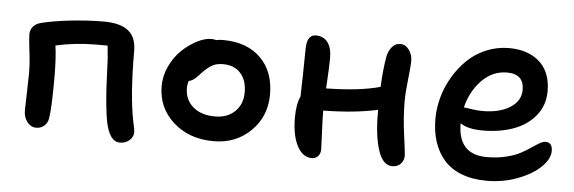

<svg xmlns="http://www.w3.org/2000/svg" viewBox="-42 -659 2459 822"><g transform="rotate(5 1187.5 -248.0)"><path d="M491.2 13.2Q446.3 13.2 429.2 -70.8Q423.8 -98.1 419.7 -139.6Q415.5 -181.2 413.8 -211.7Q412.1 -242.2 410.4 -285.6Q408.7 -329.1 408.2 -337.9Q407.2 -355.5 402.8 -396H354Q264.6 -396 180.2 -377Q188 -326.7 188 -237.8Q188 -106.4 180.2 -63Q177.2 -43.5 162.8 -31.2Q148.4 -19 128.9 -19Q106 -19 90.1 -39.1Q74.2 -59.1 74.2 -88.9Q74.2 -108.4 76.2 -166.5Q78.1 -224.6 78.1 -250Q78.1 -289.1 71.5 -342.3Q64.9 -395.5 64.9 -415Q64.9 -434.6 77.1 -448.7Q89.4 -462.9 110.8 -467.8Q160.2 -480.5 235.4 -488.8Q310.5 -497.1 377.9 -497.1Q448.2 -497.1 483.2 -469.7Q518.1 -442.4 518.1 -382.8Q518.1 -195.8 540 -85Q548.8 -46.4 548.8 -37.1Q548.8 -16.6 532.2 -1.7Q515.6 13.2 491.2 13.2Z M890.6 -27.8Q785.2 -27.8 716.8 -89.1Q648.4 -150.4 648.4 -244.1Q648.4 -288.1 668.2 -329.8Q688 -371.6 717.8 -399.9Q747.6 -428.2 781.2 -445.6Q814.9 -462.9 842.8 -462.9Q855 -462.9 863.8 -460Q878.4 -462.9 892.6 -462.9Q995.6 -462.9 1054.7 -405Q1113.8 -347.2 1113.8 -248Q1113.8 -153.8 1049.8 -90.8Q985.8 -27.8 890.6 -27.8ZM756.8 -245.1Q756.8 -194.8 792.2 -164.3Q827.6 -133.8 886.7 -133.8Q939.9 -133.8 972.4 -165Q1004.9 -196.3 1004.9 -248Q1004.9 -300.3 977.5 -330.1Q950.2 -359.9 902.8 -359.9Q876 -359.9 858.2 -350.6Q840.3 -341.3 819.8 -320.8Q813.5 -314.5 803.2 -303.5Q793 -292.5 788.8 -288.8Q784.7 -285.2 777.6 -281Q770.5 -276.9 762.7 -275.9Q756.8 -262.7 756.8 -245.1Z M1316.4 7.8Q1275.9 7.8 1252.2 -37.6Q1228.5 -83 1228.5 -159.2Q1228.5 -216.3 1244.6 -251Q1245.1 -276.4 1246.8 -348.6Q1248.5 -420.9 1248.5 -454.1Q1248.5 -517.1 1287.6 -517.1Q1320.3 -517.1 1338.4 -493.4Q1356.4 -469.7 1356.4 -425.8Q1356.4 -388.7 1350.6 -294.9Q1492.7 -296.9 1582.5 -321.8Q1585.9 -395.5 1595.7 -452.1Q1600.6 -477.5 1615.2 -494.9Q1629.9 -512.2 1650.4 -512.2Q1672.9 -512.2 1688.2 -491.7Q1703.6 -471.2 1703.6 -442.9Q1703.6 -421.9 1697 -364Q1690.4 -306.2 1690.4 -268.1Q1690.4 -201.7 1700.9 -124.5Q1711.4 -47.4 1711.4 -37.1Q1711.4 -16.1 1697.5 -2Q1683.6 12.2 1661.6 12.2Q1621.1 12.2 1600.8 -49.1Q1580.6 -110.4 1580.6 -209V-223.1Q1484.4 -201.2 1346.7 -199.2V-195.8Q1346.7 -158.7 1349.6 -103.8Q1352.5 -48.8 1352.5 -33.2Q1352.5 -15.1 1342.3 -3.7Q1332 7.8 1316.4 7.8Z M2070.3 39.1Q2008.3 39.1 1961.4 21Q1914.6 2.9 1885.7 -30.3Q1856.9 -63.5 1842.5 -107.7Q1828.1 -151.9 1828.1 -206.1Q1828.1 -252.4 1841.1 -299.3Q1854 -346.2 1879.2 -388.4Q1904.3 -430.7 1938.5 -463.6Q1972.7 -496.6 2018.8 -515.9Q2064.9 -535.2 2116.2 -535.2Q2198.7 -535.2 2247.6 -491.2Q2296.4 -447.3 2296.4 -365.2Q2296.4 -304.7 2260.5 -260.5Q2224.6 -216.3 2166 -195.1Q2107.4 -173.8 2034.2 -173.8Q1968.3 -173.8 1937.5 -196.8V-195.8Q1937.5 -62 2061.5 -62Q2106 -62 2143.3 -71Q2180.7 -80.1 2204.3 -92.8Q2228 -105.5 2246.6 -118.2Q2265.1 -130.9 2280.3 -139.9Q2295.4 -148.9 2307.1 -148.9Q2336.4 -148.9 2336.4 -111.8Q2336.4 -78.6 2301.5 -43.9Q2266.6 -9.3 2203.9 14.9Q2141.1 39.1 2070.3 39.1ZM2116.2 -430.2Q2055.2 -430.2 2008.8 -383.1Q1962.4 -335.9 1945.3 -265.1Q1951.7 -265.1 1977.1 -261Q2002.4 -256.8 2024.4 -256.8Q2099.1 -256.8 2144.3 -285.6Q2189.5 -314.5 2189.5 -361.8Q2189.5 -430.2 2116.2 -430.2Z"/></g></svg>

Font: Shantell Sans Irregular
Style: Regular
Weight: 500
Designer: Stephen Nixon, Anya Danilova, Shantell Martin
Foundry: Arrow Type
Version: Version 1.006;[9816181b4]